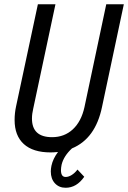

<svg xmlns="http://www.w3.org/2000/svg" viewBox="-20 -710 605 907"><path d="M565 -690 462 -205Q431 -55 320 -9Q281 27 271 68Q268 83 268 94Q268 126 290 126Q304 126 319 116.5Q334 107 346 91L378 125Q342 177 290 177Q259 177 239.5 156Q220 135 220 100Q220 88 223 73Q230 40 254 8Q232 10 219 10Q136 10 92.5 -29.5Q49 -69 49 -143Q49 -176 56 -208L159 -690H242L137 -197Q131 -172 131 -150Q131 -62 226 -62Q284 -62 324 -99Q364 -136 379 -204L482 -690Z"/></svg>

Font: Decalotype
Style: Italic
Weight: 400
Italic angle: -12°
Designer: Alfredo Marco Pradil
Foundry: Alfredo Marco Pradil
Version: Version 1.0